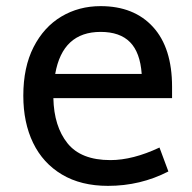

<svg xmlns="http://www.w3.org/2000/svg" viewBox="-20 -589 625 626"><path d="M340 -67Q413 -67 500 -108L529 -30Q438 17 332 17Q244 17 182 -20Q120 -57 88 -123Q56 -189 56 -277Q56 -370 89.5 -435.5Q123 -501 180 -535Q237 -569 308 -569Q417 -569 479 -501Q541 -433 541 -306V-269H154Q156 -177 200 -122Q244 -67 340 -67ZM160 -348H442Q437 -418 404 -451.5Q371 -485 308 -485Q184 -485 160 -348Z"/></svg>

Font: Biryani
Style: Regular
Weight: 400
Designer: Dan Reynolds and Mathieu Réguer
Foundry: Dan Reynolds and Mathieu Réguer
Version: Version 1.004; ttfautohint (v1.1) -l 5 -r 5 -G 72 -x 0 -D la